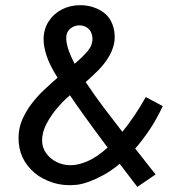

<svg xmlns="http://www.w3.org/2000/svg" viewBox="-20 -670 667 744"><path d="M544.9 -293.9 610.8 -258.8Q585.9 -206.1 558.8 -166Q531.7 -126 503.9 -94.2Q517.1 -78.1 532.7 -57.9Q548.3 -37.6 562 -20.3Q575.7 -2.9 583 5.9L512.2 54.2L443.8 -35.2Q410.2 -7.3 380.6 8.5Q351.1 24.4 328.6 32.7Q302.2 42.5 279.8 45.9Q228.5 51.3 186.8 38.3Q145 25.4 114.7 0.5Q51.8 -52.7 51.8 -134.8Q51.8 -171.9 65.4 -204.3Q79.1 -236.8 101.1 -266.1Q122.6 -294.9 149.4 -320.3Q176.3 -345.7 203.1 -369.1Q172.9 -416.5 160.9 -452.9Q148.9 -489.3 148.9 -517.1Q148.9 -556.2 168 -586.2Q187 -616.2 219.2 -633.1Q251.5 -649.9 291 -649.9Q336.9 -649.9 374.3 -626.7Q411.6 -603.5 421.9 -554.2Q427.7 -523.4 420.9 -496.3Q414.1 -469.2 398.4 -444.8Q382.8 -419.9 360.1 -397Q337.4 -374 312 -352.1Q345.2 -302.2 380.6 -255.1Q416 -208 454.1 -159.2Q476.1 -186 498.8 -219.2Q521.5 -252.4 544.9 -293.9ZM236.8 -517.1Q238.3 -496.6 246.6 -473.4Q254.9 -450.2 269 -422.9Q299.3 -447.8 320.1 -472.7Q340.8 -497.6 337.9 -525.9Q335.4 -548.8 321 -560.3Q306.6 -571.8 288.1 -571.8Q266.6 -571.8 250.7 -557.4Q234.9 -543 236.8 -517.1ZM143.1 -126Q143.1 -98.1 158.7 -76.4Q174.3 -54.7 199.5 -42.2Q224.6 -29.8 252.9 -29.8Q283.7 -29.8 319.6 -45.4Q355.5 -61 397 -98.1Q345.2 -167.5 307.4 -220.2Q269.5 -272.9 251 -300.8Q229 -282.7 203.9 -253.9Q178.7 -225.1 160.9 -191.7Q143.1 -158.2 143.1 -126Z"/></svg>

Font: Preahvihear
Style: Regular
Weight: 400
Designer: Danh Hong
Version: Version 8.002; ttfautohint (v1.8.3)